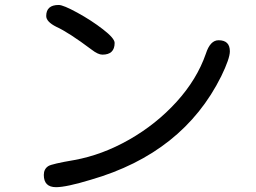

<svg xmlns="http://www.w3.org/2000/svg" viewBox="-20 -736 1040 781"><path d="M158.2 -24.4Q158.2 -48.8 176.8 -60.5Q190.4 -69.3 282.2 -85Q395.5 -105.5 505.4 -168Q615.2 -230.5 698.2 -321.8Q781.2 -413.1 817.4 -517.6Q835 -572.3 869.1 -572.3Q915 -572.3 915 -527.3Q915 -498 879.9 -425.8Q724.6 -113.3 349.6 -4.9Q250 25.4 208 25.4Q158.2 25.4 158.2 -24.4ZM218.8 -715.8Q237.3 -715.8 294.4 -684.6Q351.6 -653.3 398.9 -616.7Q446.3 -580.1 446.3 -561.5Q446.3 -513.7 396.5 -513.7Q378.9 -513.7 352.5 -534.2Q258.8 -604.5 209 -627Q168 -647.5 168 -670.9Q168 -715.8 218.8 -715.8Z"/></svg>

Font: jf-openhuninn-2.0
Style: Regular
Weight: 400
Designer: [Kosugi Maru]
Designed by MOTOYA      

[Varela Round]
Joe Prince (Latin component); Avraham Cornfeld (Hebrew component)
Foundry: justfont CO.,LTD.
Version: 2.0